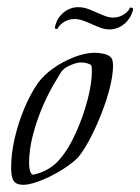

<svg xmlns="http://www.w3.org/2000/svg" viewBox="-20 -510 391 535"><path d="M45 5Q26 5 18.5 -5.5Q11 -16 11 -43Q11 -82 21 -125Q31 -168 48 -208.5Q65 -249 86 -279Q102 -301 129 -320Q156 -339 187 -351Q218 -363 245 -363Q254 -363 267 -360.5Q280 -358 287 -352Q292 -348 293.5 -341Q295 -334 295 -328Q295 -302 286.5 -267.5Q278 -233 264 -197Q250 -161 234 -129.5Q218 -98 202 -77Q193 -65 173 -50.5Q153 -36 129.5 -23.5Q106 -11 83 -3Q60 5 45 5ZM72 -23Q119 -33 148 -68Q171 -95 191 -139Q211 -183 223.5 -230Q236 -277 236 -312Q236 -315 235.5 -322Q235 -329 232 -330Q220 -336 205 -336Q195 -336 179 -329.5Q163 -323 155 -315Q150 -310 145.5 -301.5Q141 -293 137 -287Q118 -257 100.5 -217Q83 -177 72 -135Q61 -93 61 -56Q61 -44 63.5 -34.5Q66 -25 72 -23ZM285 -428Q270 -428 252.5 -435.5Q235 -443 218.5 -450Q202 -457 188 -457Q170 -457 156.5 -447.5Q143 -438 140 -429Q132 -429 133 -434Q138 -459 156.5 -474.5Q175 -490 198 -490Q214 -490 231 -483Q248 -476 265 -468.5Q282 -461 295 -461Q312 -461 326 -470.5Q340 -480 342 -489Q351 -489 351 -484Q345 -459 326.5 -443.5Q308 -428 285 -428Z"/></svg>

Font: Beau Rivage
Style: Regular
Weight: 400
Designer: Robert E. Leuschke
Foundry: Robert E. Leuschke
Version: Version 1.010; ttfautohint (v1.8.3)